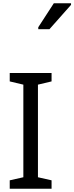

<svg xmlns="http://www.w3.org/2000/svg" viewBox="-20 -1164 458 1184"><path d="M298 0H40V-52L124 -71V-642L40 -662V-714H298V-662L214 -642V-71L298 -52ZM216 -984V-996L312 -1144H418V-1134L285 -984Z"/></svg>

Font: Noto Sans Tifinagh Tawellemmet
Style: Regular
Weight: 400
Designer: JamraPatel
Foundry: JamraPatel LLC
Version: Version 2.006; ttfautohint (v1.8.4.7-5d5b)